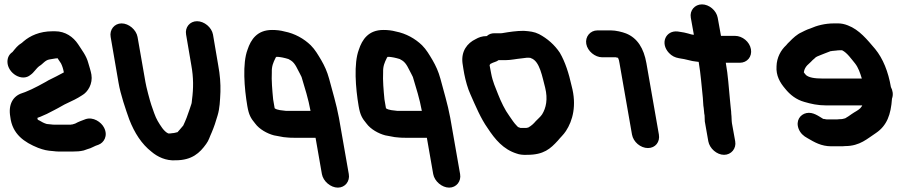

<svg xmlns="http://www.w3.org/2000/svg" viewBox="-20 -665 4194 878"><path d="M14 -382C14 -402 22 -417 37 -427C51 -444 60 -457 80 -469C84 -472 86 -474 88 -476C117 -501 161 -522 220 -522H232C279 -522 315 -496 337 -463C354 -436 375 -411 384 -376C388 -362 395 -341 398 -324C405 -282 382 -244 355 -229C334 -215 309 -203 285 -192C271 -186 258 -177 246 -171L229 -162C216 -155 206 -150 194 -144L178 -137C171 -134 161 -129 151 -126L152 -119C154 -117 156 -115 160 -114C169 -108 183 -101 194 -98L214 -96C219 -95 224 -95 229 -95H304C307 -96 309 -96 311 -96L324 -100C338 -108 355 -114 371 -120C406 -132 443 -107 456 -81C475 -44 455 -12 430 -3C412 2 398 13 380 17L363 23C346 27 332 28 311 28H249C240 28 232 27 223 26C195 24 181 21 154 11C92 -14 36 -51 27 -131C17 -188 40 -226 81 -239C89 -242 102 -246 109 -250L125 -257C136 -263 144 -266 155 -272L190 -291C198 -296 205 -300 214 -304L238 -316C249 -322 261 -328 272 -334C269 -350 265 -363 259 -375L243 -399C241 -398 238 -398 235 -398C224 -396 216 -395 205 -393C185 -389 176 -372 160 -363C145 -352 135 -333 120 -323C81 -289 15 -330 14 -382Z M954 -507 978 -366C986 -323 989 -283 988 -245C986 -204 985 -170 975 -137C967 -109 959 -85 948 -59C939 -40 935 -23 923 -7C894 34 858 68 783 68C739 71 700 52 673 29C628 -6 595 -57 571 -119C555 -164 531 -233 522 -287L486 -496C480 -529 503 -558 536 -558C569 -558 603 -529 609 -496L645 -290C648 -270 666 -202 672 -185C679 -165 690 -130 701 -112C713 -92 729 -64 749 -55H750C753 -54 755 -54 756 -55C760 -55 764 -55 767 -56C776 -56 784 -59 793 -61V-62C795 -64 798 -67 801 -71L818 -91C829 -114 839 -140 847 -165L855 -189C857 -194 857 -201 858 -209C865 -261 865 -311 855 -366L831 -507C825 -540 848 -568 881 -568C914 -568 948 -540 954 -507Z M1400 -158C1390 -213 1374 -263 1359 -313L1352 -327C1340 -348 1331 -375 1311 -388L1299 -395C1291 -398 1280 -400 1272 -402L1260 -404C1255 -405 1249 -405 1244 -405C1243 -405 1243 -405 1243 -404C1241 -403 1240 -401 1239 -398C1230 -380 1222 -362 1223 -335C1221 -297 1225 -253 1229 -211L1236 -170C1247 -161 1272 -160 1288 -158ZM1525 193C1492 193 1458 164 1452 131L1423 -35H1324C1315 -35 1306 -35 1297 -36L1276 -38C1261 -41 1247 -43 1233 -46C1202 -54 1166 -74 1147 -100C1127 -124 1118 -139 1111 -180C1097 -262 1088 -375 1112 -438C1127 -484 1156 -528 1224 -528C1244 -528 1263 -526 1281 -521C1328 -512 1370 -488 1401 -458C1421 -438 1434 -415 1449 -390C1464 -364 1476 -338 1485 -305C1500 -247 1518 -191 1530 -126L1575 131C1581 164 1558 193 1525 193Z M1909 -158C1899 -213 1883 -263 1868 -313L1861 -327C1849 -348 1840 -375 1820 -388L1808 -395C1800 -398 1789 -400 1781 -402L1769 -404C1764 -405 1758 -405 1753 -405C1752 -405 1752 -405 1752 -404C1750 -403 1749 -401 1748 -398C1739 -380 1731 -362 1732 -335C1730 -297 1734 -253 1738 -211L1745 -170C1756 -161 1781 -160 1797 -158ZM2034 193C2001 193 1967 164 1961 131L1932 -35H1833C1824 -35 1815 -35 1806 -36L1785 -38C1770 -41 1756 -43 1742 -46C1711 -54 1675 -74 1656 -100C1636 -124 1627 -139 1620 -180C1606 -262 1597 -375 1621 -438C1636 -484 1665 -528 1733 -528C1753 -528 1772 -526 1790 -521C1837 -512 1879 -488 1910 -458C1930 -438 1943 -415 1958 -390C1973 -364 1985 -338 1994 -305C2009 -247 2027 -191 2039 -126L2084 131C2090 164 2067 193 2034 193Z M2225 -374H2224C2223 -373 2219 -369 2219 -366L2226 -329C2233 -291 2246 -264 2258 -233C2271 -200 2289 -162 2309 -135C2321 -118 2330 -103 2344 -89L2349 -84L2360 -80H2387L2396 -82C2410 -90 2420 -99 2430 -111C2440 -122 2451 -130 2459 -142C2477 -171 2486 -211 2473 -264C2460 -311 2449 -386 2408 -399L2407 -400C2402 -401 2398 -401 2393 -401H2389C2383 -400 2375 -399 2365 -398C2342 -396 2316 -390 2293 -390H2260C2250 -382 2237 -381 2225 -374ZM2206 -500C2216 -509 2227 -513 2241 -513H2271C2273 -513 2276 -513 2280 -514C2309 -519 2342 -524 2375 -524C2403 -522 2423 -520 2445 -509C2483 -489 2516 -460 2540 -424C2565 -381 2581 -330 2594 -272C2618 -183 2599 -113 2568 -66C2557 -49 2543 -37 2531 -22C2497 15 2467 43 2391 43C2372 44 2355 42 2342 37C2282 18 2244 -27 2210 -79C2178 -124 2155 -180 2131 -234C2119 -260 2109 -296 2103 -327L2099 -350C2098 -358 2096 -367 2095 -376C2088 -431 2117 -468 2155 -486C2169 -494 2184 -500 2206 -500Z M2870 -50 2813 -376C2811 -390 2810 -391 2806 -401H2804C2801 -402 2798 -402 2796 -403H2734C2701 -403 2667 -431 2661 -464C2655 -497 2679 -526 2712 -526H2774C2796 -526 2825 -519 2843 -512C2895 -491 2924 -444 2936 -376L2993 -50C2999 -16 2977 12 2943 12C2909 12 2876 -16 2870 -50Z M3262 -584 3277 -501H3341C3375 -501 3408 -474 3414 -440C3420 -406 3397 -378 3363 -378H3299C3310 -317 3312 -266 3318 -209C3320 -194 3320 -182 3322 -168C3323 -160 3324 -152 3324 -144C3326 -130 3325 -116 3327 -102L3342 -19C3348 14 3324 43 3291 43C3258 43 3225 14 3219 -19L3203 -110C3202 -118 3203 -129 3202 -137C3199 -150 3200 -160 3198 -171C3195 -186 3196 -201 3194 -218C3188 -272 3185 -323 3175 -382C3164 -383 3154 -385 3146 -386C3130 -389 3112 -395 3095 -397L3084 -399C3067 -402 3052 -409 3039 -423C2997 -468 3025 -527 3079 -521L3092 -519C3103 -518 3114 -515 3126 -512C3134 -510 3144 -506 3153 -506L3139 -584C3133 -617 3157 -645 3190 -645C3223 -645 3256 -617 3262 -584Z M3921 -306C3913 -332 3905 -356 3890 -375C3874 -394 3854 -424 3831 -435H3818C3814 -435 3810 -435 3806 -434L3785 -432C3782 -431 3780 -431 3778 -431C3768 -427 3758 -423 3747 -419L3732 -413C3723 -409 3711 -406 3705 -398C3699 -393 3692 -387 3688 -382L3671 -366C3664 -358 3658 -349 3656 -335V-334C3658 -332 3659 -330 3662 -326C3674 -309 3711 -306 3737 -306ZM4054 -267C4062 -252 4066 -233 4059 -214C4054 -141 4036 -91 3986 -57C3947 -32 3913 3 3845 3C3836 4 3829 4 3824 4H3782C3735 4 3704 -15 3673 -33C3654 -43 3640 -56 3632 -76C3618 -113 3639 -142 3668 -148C3698 -154 3723 -134 3745 -121H3749C3754 -120 3758 -119 3761 -119H3803C3806 -119 3812 -119 3819 -120C3824 -120 3828 -120 3833 -121L3845 -124C3856 -130 3864 -136 3874 -143C3891 -155 3901 -158 3914 -170L3921 -179C3922 -180 3923 -182 3923 -183H3758C3719 -183 3689 -190 3658 -199C3622 -209 3593 -231 3570 -260C3547 -287 3528 -319 3531 -362C3532 -402 3551 -436 3575 -458C3580 -464 3585 -470 3591 -475C3605 -490 3626 -509 3645 -517L3661 -525C3669 -529 3677 -532 3686 -535C3715 -548 3752 -558 3794 -558H3813C3827 -558 3842 -555 3857 -549C3910 -529 3946 -483 3982 -441C4018 -397 4042 -337 4054 -267Z"/></svg>

Font: Blanket
Style: ReversedObl
Weight: 700
Foundry: Cannot Into Space Fonts
Version: Version 0.9